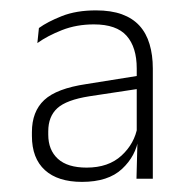

<svg xmlns="http://www.w3.org/2000/svg" viewBox="-20 -666 372 370"><path d="M274.5 -321.5H243L245 -398.5L243.5 -401V-506V-534Q243.5 -575 224 -597Q204.5 -619 161 -619Q127.5 -619 99.5 -608Q71.5 -597 52 -583L55 -612Q71.5 -624 99.2 -635Q127 -646 165 -646Q194 -646 214.8 -638.5Q235.5 -631 248.8 -616.5Q262 -602 268.2 -581Q274.5 -560 274.5 -534ZM138 -315.5Q91.5 -315.5 66.5 -338.2Q41.5 -361 41.5 -404V-411.5Q41.5 -451 65.2 -473.2Q89 -495.5 146.5 -504L249.5 -520.5L251.5 -495.5L152.5 -480.5Q108 -473.5 90.5 -457.5Q73 -441.5 73 -413V-406.5Q73 -377 91.5 -360Q110 -343 147 -343Q189 -343 214.2 -366.2Q239.5 -389.5 245 -422L253.5 -400H247Q242 -365.5 215.2 -340.5Q188.5 -315.5 138 -315.5Z"/></svg>

Font: Anek Devanagari Medium ExtraLight
Style: Regular
Weight: 250
Version: Version 1.003